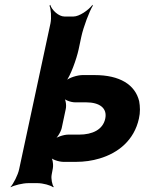

<svg xmlns="http://www.w3.org/2000/svg" viewBox="-20 -757 605 803"><path d="M288 -688H249C226 -688 197 -714 190 -737L187 -733C193 -720 196 -683 191 -659L60 -49C55 -25 36 12 24 25L25 26C39 18 75 9 98 9H137C160 9 192 18 202 26L205 25C198 16 193 -10 196 -26L201 -53C204 -69 200 -98 189 -106L186 -104C193 -91 225 -80 246 -80H297C333 -80 366 -85 396 -94C474 -117 541 -170 561 -261C567 -287 566 -312 562 -334C545 -403 481 -443 376 -443H325C304 -443 268 -432 255 -419L256 -417C274 -438 300 -509 309 -551L320 -603C329 -645 354 -710 368 -733L367 -737C350 -714 311 -688 288 -688ZM420 -260C410 -215 367 -194 311 -194H265C246 -194 213 -183 201 -170L202 -168C217 -176 234 -204 238 -221L255 -301C259 -318 254 -347 243 -355L240 -353C246 -340 275 -329 294 -329H340C396 -329 430 -305 420 -260Z"/></svg>

Font: Asimov
Style: EdgeExtremeIt
Weight: 500
Designer: Google
Version: Version 2.000980: 2014